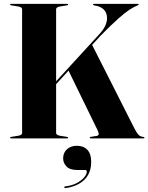

<svg xmlns="http://www.w3.org/2000/svg" viewBox="-20 -720 772 999"><path d="M272 -28Q272 -17 293 -13.5L327.5 -8Q334.5 -7 334.5 -3.5Q334.5 0 329 0H38Q32.5 0 32.5 -3.5Q32.5 -7 39.5 -8L74 -13.5Q95 -17 95 -28V-672Q95 -683 74 -686.5L39.5 -692Q32.5 -693 32.5 -696.5Q32.5 -700 38 -700H329Q334.5 -700 334.5 -696.5Q334.5 -693 327.5 -692L293 -686.5Q272 -683 272 -672V-297L492.5 -537.5Q539.5 -586 536.8 -630.2Q534 -674.5 487.5 -688.5L469.5 -692Q464 -694 464 -696.5Q464 -700 468.5 -700H697Q701.5 -700 701.5 -697Q701.5 -694.5 696 -692Q677 -684.5 654.8 -670.2Q632.5 -656 597.5 -625Q562.5 -594 505.5 -536.5L454.5 -481L459.5 -486L679 -52.5Q691 -29 700.2 -19Q709.5 -9 726.5 -7.5Q731.5 -7 731.5 -4Q731.5 0 726 0H452Q447 0 447 -4Q447 -7.5 452.5 -8L484 -13Q490.5 -13.5 493 -20Q495.5 -26.5 487 -44L336.5 -352.5L272 -282ZM382.5 164.5Q343 164.5 325.8 146Q308.5 127.5 308.5 104Q308.5 75 328.2 56.8Q348 38.5 380 38.5Q415 38.5 434.8 59.8Q454.5 81 454.5 121.5Q454.5 181 418.8 215.5Q383 250 321.5 258.5Q315.5 259.5 315 255Q313.5 250.5 318.5 250Q353.5 246 378.8 232.8Q404 219.5 417.8 203Q431.5 186.5 431.5 173.5Q431.5 164.5 423 164.5Z"/></svg>

Font: Fraunces 144pt S000
Style: Bold
Weight: 700
Version: Version 1.000; ttfautohint (v1.8.3)